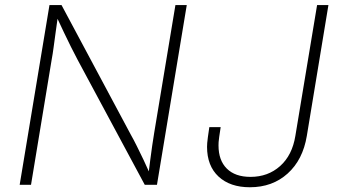

<svg xmlns="http://www.w3.org/2000/svg" viewBox="-20 -748 1368 777"><path d="M59.6 0 180.2 -727.5H229L508.8 -204.1Q521 -182.6 533.9 -156.5Q546.9 -130.4 560.8 -101.3Q574.7 -72.3 588.4 -41H580.6Q584.5 -71.8 588.1 -101.1Q591.8 -130.4 595.9 -158.2Q600.1 -186 604 -210.4L689.9 -727.5H735.8L615.2 0H565.9L294.4 -505.4Q280.8 -531.2 267.3 -558.1Q253.9 -585 239 -616.2Q224.1 -647.5 206.5 -685.5H214.8Q209.5 -648.9 205.1 -616.7Q200.7 -584.5 197 -556.9Q193.4 -529.3 189 -505.9L105.5 0ZM991.2 9.8Q911.1 9.8 864.5 -33.4Q817.9 -76.7 817.9 -153.8Q817.9 -161.1 818.6 -169.7Q819.3 -178.2 821.3 -193.4Q823.2 -208.5 827.1 -233.4H873Q869.1 -209 867.2 -194.8Q865.2 -180.7 864.7 -173.1Q864.3 -165.5 864.3 -159.2Q864.3 -99.1 897.9 -65.7Q931.6 -32.2 993.7 -32.2Q1064.5 -32.2 1113.5 -75.9Q1162.6 -119.6 1175.3 -198.2L1263.2 -727.5H1309.1L1221.7 -198.2Q1205.6 -101.1 1144 -45.7Q1082.5 9.8 991.2 9.8Z"/></svg>

Font: Inter ExtraLight
Style: Italic
Weight: 250
Italic angle: -9.3988°
Designer: Rasmus Andersson
Foundry: rsms
Version: Version 4.001;git-66647c0bb